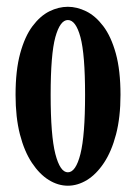

<svg xmlns="http://www.w3.org/2000/svg" viewBox="-20 -550 412 580"><path d="M185 11Q155.5 11 127.5 -6.2Q99.5 -23.5 76.5 -58Q53.5 -92.5 40.2 -144Q27 -195.5 27 -263.5Q27 -337.5 41 -388.8Q55 -440 78.2 -471Q101.5 -502 129.2 -515.8Q157 -529.5 185 -529.5Q212.5 -529.5 240.5 -515.8Q268.5 -502 292 -471Q315.5 -440 329.8 -388.8Q344 -337.5 344 -263.5Q344 -195.5 330.5 -144Q317 -92.5 294 -58Q271 -23.5 242.8 -6.2Q214.5 11 185 11ZM185 -29.5Q209 -29.5 223 -85Q237 -140.5 237 -263.5Q237 -386 223 -437.8Q209 -489.5 185 -489.5Q161.5 -489.5 147.2 -437.8Q133 -386 133 -263.5Q133 -140.5 147.2 -85Q161.5 -29.5 185 -29.5Z"/></svg>

Font: Imbue Thin 10pt SemiBold
Style: Regular
Weight: 600
Version: Version 1.102